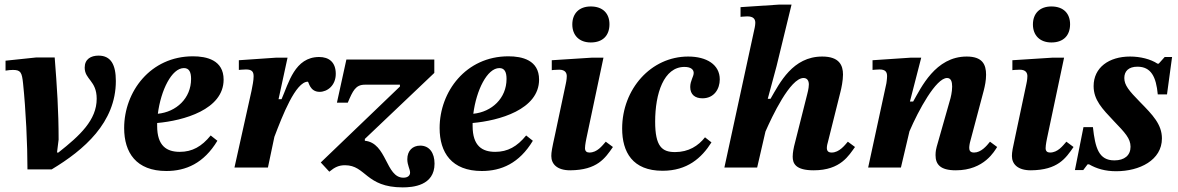

<svg xmlns="http://www.w3.org/2000/svg" viewBox="-20 -726 5104 832"><path d="M204 8C344 -76 482 -195 482 -375C482 -445 461 -485 407 -485C374 -485 347 -470 347 -433C347 -381 399 -377 399 -298C399 -206 327 -139 233 -65H227L234 -121C234 -246 227 -349 217 -477H137L4 -463V-420C17 -422 26 -423 36 -423C70 -423 75 -412 80 -364C92 -249 99 -99 99 8Z M701 15C785 15 863 -18 922 -116L893 -139C854 -91 813 -68 759 -68C703 -68 661 -93 661 -180C661 -184 661 -188 661 -193C775 -203 949 -251 949 -381C949 -466 875 -482 816 -482C632 -482 518 -329 518 -171C518 -65 570 15 701 15ZM664 -233C677 -335 724 -431 777 -431C800 -431 808 -413 808 -384C808 -300 744 -241 664 -233Z M1141 0 1169 -133C1204 -225 1261 -372 1314 -372C1318 -372 1322 -328 1365 -328C1399 -328 1435 -356 1435 -406C1435 -457 1405 -479 1363 -479C1257 -479 1231 -366 1200 -296H1187L1226 -476H1175L1015 -465V-423C1015 -423 1035 -425 1046 -425C1073 -425 1079 -414 1079 -395C1079 -377 1074 -354 1070 -333L996 0Z M1725 86C1768 86 1863 79 1863 -17C1863 -63 1841 -95 1801 -95C1768 -95 1745 -73 1745 -36C1745 -10 1757 7 1757 22C1757 34 1748 44 1728 44C1651 44 1657 -107 1561 -116V-124L1862 -410V-468H1481L1440 -281H1487C1509 -333 1521 -359 1561 -359H1713V-351L1370 -22L1407 18C1431 -2 1449 -10 1475 -10C1566 -10 1564 86 1725 86Z M2068 15C2152 15 2230 -18 2289 -116L2260 -139C2221 -91 2180 -68 2126 -68C2070 -68 2028 -93 2028 -180C2028 -184 2028 -188 2028 -193C2142 -203 2316 -251 2316 -381C2316 -466 2242 -482 2183 -482C1999 -482 1885 -329 1885 -171C1885 -65 1937 15 2068 15ZM2031 -233C2044 -335 2091 -431 2144 -431C2167 -431 2175 -413 2175 -384C2175 -300 2111 -241 2031 -233Z M2451 12C2568 11 2602 -40 2636 -89L2605 -112C2589 -94 2568 -65 2534 -65C2522 -65 2515 -71 2515 -84C2515 -98 2521 -126 2521 -126L2595 -476H2543L2371 -465V-422C2371 -422 2386 -424 2403 -424C2430 -424 2436 -409 2436 -396C2436 -381 2432 -364 2432 -364L2385 -142C2372 -83 2369 -67 2369 -50C2369 -15 2394 12 2451 12ZM2540 -542C2593 -542 2621 -573 2621 -621C2621 -667 2593 -698 2540 -698C2489 -698 2460 -667 2460 -620C2460 -573 2490 -542 2540 -542Z M2851 14C2958 14 3020 -41 3063 -109L3035 -131C3006 -94 2964 -67 2905 -67C2849 -67 2819 -91 2819 -199C2819 -320 2856 -436 2946 -436C2976 -436 2986 -423 2986 -410C2986 -394 2971 -376 2971 -349C2971 -316 2992 -300 3024 -300C3075 -300 3099 -341 3099 -382C3099 -446 3042 -481 2962 -481C2801 -481 2676 -340 2676 -169C2676 -67 2721 14 2851 14Z M3506 12C3624 12 3659 -54 3685 -89L3654 -112C3641 -97 3617 -65 3584 -65C3569 -65 3563 -72 3563 -85C3563 -96 3567 -108 3567 -108L3622 -328C3626 -343 3633 -377 3633 -403C3633 -443 3617 -481 3543 -481C3415 -481 3359 -367 3319 -298H3307L3345 -439L3410 -706H3355L3189 -695V-653C3189 -653 3207 -655 3218 -655C3243 -655 3253 -645 3253 -627C3253 -615 3248 -595 3248 -595L3119 0H3261L3297 -156C3325 -220 3404 -388 3462 -388C3478 -388 3485 -376 3485 -360C3485 -343 3478 -318 3478 -318L3421 -92C3420 -87 3415 -66 3415 -47C3415 -18 3427 12 3506 12Z M4122 12C4246 12 4290 -73 4301 -89L4270 -112C4255 -93 4231 -65 4201 -65C4185 -65 4180 -73 4180 -85C4180 -95 4183 -108 4183 -108L4243 -334C4248 -354 4253 -377 4253 -402C4253 -447 4237 -481 4169 -481C4033 -481 3971 -345 3937 -286H3923L3972 -476H3925L3761 -465V-423C3761 -423 3780 -425 3791 -425C3816 -425 3824 -415 3824 -396C3824 -384 3821 -365 3821 -365L3742 0H3884L3921 -157C3960 -248 4036 -388 4084 -388C4101 -388 4106 -372 4106 -351C4106 -327 4099 -301 4099 -301L4039 -90C4037 -83 4034 -70 4034 -54C4034 -14 4054 12 4122 12Z M4447 12C4564 11 4598 -40 4632 -89L4601 -112C4585 -94 4564 -65 4530 -65C4518 -65 4511 -71 4511 -84C4511 -98 4517 -126 4517 -126L4591 -476H4539L4367 -465V-422C4367 -422 4382 -424 4399 -424C4426 -424 4432 -409 4432 -396C4432 -381 4428 -364 4428 -364L4381 -142C4368 -83 4365 -67 4365 -50C4365 -15 4390 12 4447 12ZM4536 -542C4589 -542 4617 -573 4617 -621C4617 -667 4589 -698 4536 -698C4485 -698 4456 -667 4456 -620C4456 -573 4486 -542 4536 -542Z M4817 16C4918 16 5015 -32 5015 -126C5015 -187 4975 -228 4920 -284C4872 -333 4852 -357 4852 -388C4852 -417 4870 -437 4909 -437C4968 -437 4990 -393 4997 -317H5037L5059 -479H5027L5001 -450H4996C4966 -470 4921 -481 4877 -481C4785 -481 4719 -433 4719 -353C4719 -293 4756 -255 4807 -201C4855 -151 4879 -126 4879 -90C4879 -53 4853 -31 4809 -31C4741 -31 4726 -85 4716 -175H4675L4638 11H4674L4693 -14H4699C4732 5 4769 16 4817 16Z"/></svg>

Font: STIX Two Text
Style: Bold Italic
Weight: 700
Italic angle: -12°
Designer: Ross Mills, John Hudson & Paul Hanslow, Tiro Typeworks Ltd; with prior portions MicroPress Inc. and Coen Hoffman, Elsevi
Foundry: Tiro Typeworks Ltd
Version: Version 2.13 b171